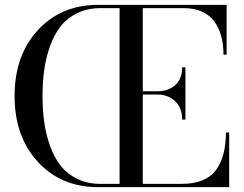

<svg xmlns="http://www.w3.org/2000/svg" viewBox="-20 -770 1003 790"><path d="M729.5 -278Q729.5 -326.5 700.5 -353.8Q671.5 -381 627.5 -381H567.5V-13.5H727.5Q825 -13.5 867.2 -68.5Q909.5 -123.5 909.5 -225H923V0H382.5Q230.5 -0.5 135.2 -104.5Q40 -208.5 40 -375Q40 -541.5 135.2 -645.5Q230.5 -749.5 382.5 -750H912.5V-545H899.5Q899.5 -586.5 890.5 -620.2Q881.5 -654 862.8 -680.5Q844 -707 812 -721.8Q780 -736.5 737.5 -736.5H567.5V-394.5H627.5Q672.5 -394.5 701 -419.8Q729.5 -445 729.5 -493H743V-278ZM393 -13.5H472V-736.5H393Q339.5 -736.5 297.8 -716Q256 -695.5 229.5 -661.8Q203 -628 186 -580.5Q169 -533 162 -482.8Q155 -432.5 155 -375Q155 -317.5 162 -267.2Q169 -217 186 -169.5Q203 -122 229.5 -88.2Q256 -54.5 297.8 -34Q339.5 -13.5 393 -13.5Z"/></svg>

Font: Bodoni* 16pt
Style: Regular
Weight: 400
Version: Version 2.3